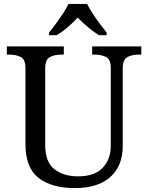

<svg xmlns="http://www.w3.org/2000/svg" viewBox="-20 -951 757 981"><path d="M362 10Q244 10 177 -42Q110 -94 110 -216V-604Q110 -648 85.5 -660Q61 -672 28 -672H15V-714H306V-672H293Q259 -672 235 -659.5Q211 -647 211 -600V-210Q211 -123 258 -86.5Q305 -50 378 -50Q464 -50 505 -94Q546 -138 546 -206V-604Q546 -648 521.5 -660Q497 -672 464 -672H451V-714H702V-672H689Q655 -672 631 -659.5Q607 -647 607 -600V-204Q607 -104 544 -47Q481 10 362 10ZM230 -784Q246 -803 265 -829Q284 -855 302 -882Q320 -909 330 -931H425Q436 -909 453.5 -882Q471 -855 490.5 -829Q510 -803 525 -784V-771H486Q458 -788 429 -812.5Q400 -837 377 -861Q355 -837 326.5 -812.5Q298 -788 269 -771H230Z"/></svg>

Font: Noto Serif Oriya
Style: Regular
Weight: 400
Designer: David Williams
Foundry: Google LLC, David Williams
Version: Version 1.051; ttfautohint (v1.8.4.7-5d5b)